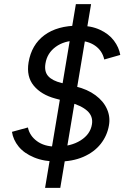

<svg xmlns="http://www.w3.org/2000/svg" viewBox="-20 -800 603 923"><path d="M37.5 -166.2 114.2 -187.2Q122.3 -147.5 157.7 -121.5Q193 -95.5 247.5 -95.3Q320 -95.2 367.2 -124.8Q414.5 -154.5 422 -202.5Q428.2 -241.2 399.4 -267.2Q370.7 -293.2 311.3 -309L246 -326.3Q178.3 -344.5 142.2 -388.2Q106.2 -431.8 117.3 -500.2Q131.5 -584.8 193.3 -630.8Q255.2 -676.8 357.8 -676.8Q417.3 -676.8 460.2 -657Q503.2 -637.2 527.6 -604.8Q552 -572.3 558.2 -536L481.2 -514Q471.7 -556.5 436.9 -580.6Q402.2 -604.7 348.8 -604.7Q288.8 -604.7 247.8 -574.8Q206.8 -544.8 198.7 -495.7Q191.7 -456.2 211.9 -433.8Q232.2 -411.5 276 -401.2L343.7 -384.5Q400.5 -370.8 439 -342.2Q477.5 -313.7 494.2 -276Q511 -238.3 503.8 -197.8Q495.5 -148 464.1 -108.2Q432.7 -68.5 380.3 -45.8Q328 -23.2 258.7 -23.2Q191.8 -23.2 143.8 -43.2Q95.7 -63.2 69.5 -95.5Q43.3 -127.8 37.5 -166.2ZM344.7 -780H417.8L269.8 103H196.7Z"/></svg>

Font: Oak Sans Light Italic
Style: Regular
Weight: 400
Italic angle: -9.5°
Foundry: Erik Kennedy, Walven
Version: Version 1.000;Glyphs 3.1.2 (3151)